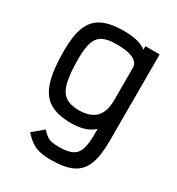

<svg xmlns="http://www.w3.org/2000/svg" viewBox="-194 -754 988 1072"><g transform="rotate(30 300.0 -218.0)"><path d="M298 196Q254 196 223.5 189Q193 182 169 165.5Q145 149 119 120L187 63Q204 82 218.5 92.5Q233 103 251 107Q269 111 298 111Q352 111 382 97Q412 83 424 48Q436 13 436 -49V-85Q412 -61 375 -49.5Q338 -38 291 -38Q202 -38 150.5 -70Q99 -102 77 -175Q55 -248 55 -370Q55 -465 77.5 -522.5Q100 -580 151.5 -606Q203 -632 291 -632Q338 -632 374.5 -623.5Q411 -615 436 -595V-618H528V-58Q528 35 506.5 91Q485 147 434.5 171.5Q384 196 298 196ZM291 -122Q364 -122 400 -158Q436 -194 436 -273V-479Q436 -502 419 -517Q402 -532 370 -539.5Q338 -547 291 -547Q236 -547 204.5 -531Q173 -515 160 -476.5Q147 -438 147 -370Q147 -275 160 -221Q173 -167 205 -144.5Q237 -122 291 -122Z"/></g></svg>

Font: Victor Mono Thin SemiBold
Style: Regular
Weight: 600
Monospace: yes
Version: Version 1.561;gftools[0.9.30]